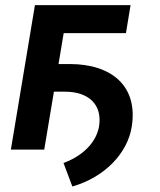

<svg xmlns="http://www.w3.org/2000/svg" viewBox="-20 -565 606 725"><path d="M473 -545.5H111.9L21 0H147L183.6 -218.8H225.9C313.2 -218.8 368.3 -170.8 353.7 -85.9C341.6 -21.3 284.8 27 219.8 50.4L253.2 139.2C375.4 104.4 461.6 13.5 477.3 -85.9C502.1 -237.9 403.8 -323.2 243.3 -323.2H201L220.5 -440H455.6Z"/></svg>

Font: Margiela Sans Semi Bold
Style: Italic
Weight: 600
Italic angle: -9.39999°
Designer: Stefan Endress, Andreas Faust
Version: Version 1.100;FEAKit 1.0